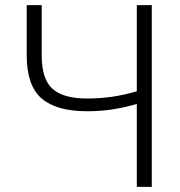

<svg xmlns="http://www.w3.org/2000/svg" viewBox="-20 -731 706 751"><path d="M573.7 -710.9V0H515.1V-324.2Q464.8 -310.1 419.4 -303Q374 -295.9 320.3 -295.9Q201.2 -295.9 142.8 -345.9Q84.5 -396 84.5 -514.2V-710.9H143.1V-514.2Q143.1 -421.4 185.5 -383.5Q228 -345.7 320.3 -345.7Q371.1 -345.7 418.2 -352.5Q465.3 -359.4 515.1 -374V-710.9Z"/></svg>

Font: Franko
Style: Light
Weight: 300
Designer: Google
Version: Version 1.200310; 2013